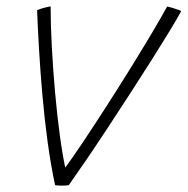

<svg xmlns="http://www.w3.org/2000/svg" viewBox="-20 -566 589 603"><path d="M505 -545.5Q514.5 -543.5 524 -540.5Q533.5 -537.5 540.5 -535Q547.5 -532.5 549 -531Q537 -508.5 512.5 -468.2Q488 -428 455.8 -377Q423.5 -326 387.5 -270.5Q351.5 -215 316 -161Q280.5 -107 249.2 -61.2Q218 -15.5 196 15.5Q188.5 17 172 17Q166.5 17 161.5 16.5Q156.5 16 153 15.5Q139.5 -47.5 129.5 -121Q119.5 -194.5 113 -269.2Q106.5 -344 102.5 -412.5Q98.5 -481 96.5 -534Q102 -536.5 107.5 -538.2Q113 -540 118.5 -541.5Q124 -543 129.2 -544Q134.5 -545 139 -546Q139 -489 142.8 -418.2Q146.5 -347.5 153 -275Q159.5 -202.5 168.2 -138.8Q177 -75 186.5 -32L179 -31.5Q204 -65 239 -117.2Q274 -169.5 313.2 -230.5Q352.5 -291.5 390 -352Q427.5 -412.5 457.8 -463.5Q488 -514.5 505 -545.5Z"/></svg>

Font: Grandstander Thin
Style: Italic
Weight: 100
Italic angle: -15°
Designer: Tyler Finck
Foundry: Etcetera Type Co
Version: Version 1.200